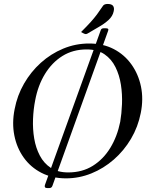

<svg xmlns="http://www.w3.org/2000/svg" viewBox="-20 -891 763 971"><path d="M489 -737Q492 -748 504 -748H516Q533 -748 526 -733L245 49Q241 60 230 60H218Q203 60 207 45ZM431 -671Q501 -671 555 -643Q609 -615 644.5 -565.5Q680 -516 693 -453Q706 -390 692 -320Q678 -249 642.5 -189Q607 -129 555.5 -84Q504 -39 442 -14Q380 11 314 11Q244 11 189.5 -17Q135 -45 100 -94Q65 -143 52.5 -206Q40 -269 54 -339Q67 -408 101.5 -468Q136 -528 186.5 -573.5Q237 -619 299.5 -645Q362 -671 431 -671ZM418 -641Q349 -641 296 -608Q243 -575 207.5 -517Q172 -459 158 -384Q149 -339 147 -288.5Q145 -238 153 -190.5Q161 -143 181.5 -104Q202 -65 237 -42Q272 -19 325 -19Q396 -19 449.5 -52.5Q503 -86 538 -143.5Q573 -201 588 -275Q595 -316 597 -365Q599 -414 591.5 -462.5Q584 -511 564 -551.5Q544 -592 508.5 -616.5Q473 -641 418 -641ZM390 -729Q421 -760 439 -780Q457 -800 470 -817.5Q483 -835 499 -859Q503 -866 509.5 -868.5Q516 -871 524 -871Q545 -871 552 -861Q559 -851 555 -834Q550 -809 528.5 -789.5Q507 -770 477.5 -753.5Q448 -737 422 -721Q419 -720 416.5 -719Q414 -718 412 -719Q408 -719 399 -724Z"/></svg>

Font: Young Serif Light
Style: Italic
Weight: 300
Italic angle: -10.979°
Designer: Bastien Sozeau
Foundry: NBR — Bastien Sozeau
Version: Version 5.001